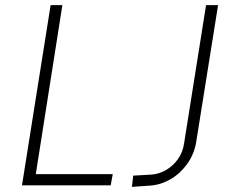

<svg xmlns="http://www.w3.org/2000/svg" viewBox="-20 -725 903 751"><path d="M66 0 178 -705H224L120 -44H421L413 0ZM496 6 501 -38 571 -42Q602 -44 629.5 -60Q657 -76 676 -102.5Q695 -129 700 -164L786 -705H833L747 -167Q739 -121 712 -83.5Q685 -46 647 -24Q609 -2 567 1Z"/></svg>

Font: Nunito Sans 7pt Condensed ExtraLight
Style: Italic
Weight: 250
Width: 3
Italic angle: -9°
Designer: Vernon Adams
Foundry: Vernon Adams
Version: Version 3.101;gftools[0.9.27]